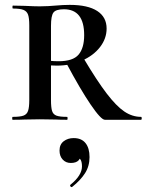

<svg xmlns="http://www.w3.org/2000/svg" viewBox="-20 -491 601 787"><path d="M255 0Q226 0 209 -1L143 -2L81 -1Q63 0 32 0Q30 0 30 -6Q30 -12 32 -12Q62 -12 76 -17Q90 -22 95 -36.5Q100 -51 100 -81V-387Q100 -417 95 -431Q90 -445 76 -450.5Q62 -456 33 -456Q31 -456 31 -462Q31 -468 33 -468L82 -467Q120 -465 143 -465Q162 -465 178 -466Q194 -467 206 -468Q239 -471 266 -471Q340 -471 378.5 -446Q417 -421 417 -374Q417 -333 390 -298Q363 -263 316 -242.5Q269 -222 213 -222Q181 -222 158 -226L157 -247Q182 -240 220 -240Q279 -240 302 -267Q325 -294 325 -347Q325 -453 242 -453Q209 -453 199 -439.5Q189 -426 189 -385V-81Q189 -50 193.5 -36Q198 -22 211.5 -17Q225 -12 255 -12Q257 -12 257 -6Q257 0 255 0ZM558 0H410Q394 0 351.5 -62.5Q309 -125 252 -232L322 -253Q378 -159 417.5 -107.5Q457 -56 489.5 -34Q522 -12 558 -12Q561 -12 561 -6Q561 0 558 0ZM274 276Q270 276 268 272Q266 268 269 266Q316 228 316 191Q316 170 308.5 161Q301 152 287 149L311 134Q314 177 270 177Q250 177 237 163Q224 149 224 126Q224 101 241 88Q258 75 282 75Q314 75 330.5 95.5Q347 116 347 153Q347 190 328.5 219Q310 248 276 275Z"/></svg>

Font: Cormorant SC SemiBold
Style: Regular
Weight: 600
Designer: Christian Thalmann (Catharsis Fonts)
Foundry: Catharsis Fonts
Version: Version 4.000